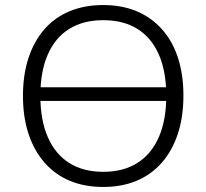

<svg xmlns="http://www.w3.org/2000/svg" viewBox="-20 -733 818 761"><path d="M113 -333V-387H678V-333ZM389 8Q315 8 256.5 -16.5Q198 -41 156.5 -88.5Q115 -136 93 -202.5Q71 -269 71 -353Q71 -437 93 -503.5Q115 -570 156 -617Q197 -664 256 -688.5Q315 -713 389 -713Q463 -713 521.5 -688.5Q580 -664 622 -617Q664 -570 685.5 -503.5Q707 -437 707 -354Q707 -270 685 -203Q663 -136 621.5 -88.5Q580 -41 521.5 -16.5Q463 8 389 8ZM389 -52Q468 -52 523.5 -86.5Q579 -121 609 -188.5Q639 -256 639 -353Q639 -450 609.5 -517Q580 -584 524.5 -618.5Q469 -653 389 -653Q310 -653 254.5 -618.5Q199 -584 169.5 -517Q140 -450 140 -353Q140 -257 169.5 -189.5Q199 -122 254.5 -87Q310 -52 389 -52Z"/></svg>

Font: Nunito Sans 10pt Light
Style: Regular
Weight: 300
Designer: Vernon Adams
Foundry: Vernon Adams
Version: Version 3.101;gftools[0.9.27]